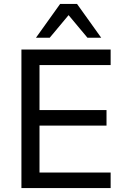

<svg xmlns="http://www.w3.org/2000/svg" viewBox="-20 -957 639 977"><path d="M89 0V-705H543V-626H181V-397H522V-318H181V-79H543V0ZM163 -765 286 -937H372L495 -765H425L329 -880L233 -765Z"/></svg>

Font: Nunito Sans 12pt ExtraLight 11pt Medium
Style: Regular
Weight: 500
Version: Version 3.101;gftools[0.9.27]